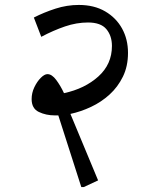

<svg xmlns="http://www.w3.org/2000/svg" viewBox="-20 -618 578 777"><path d="M319 139H309L216 -151Q209 -151 202 -151Q166 -151 137 -165Q108 -179 108 -217Q108 -242 119 -265Q130 -288 145 -303Q160 -318 172 -318Q190 -318 207.5 -294.5Q225 -271 239 -241Q323 -259 378 -308.5Q433 -358 433 -432Q433 -473 410.5 -500Q388 -527 336 -527Q290 -527 243 -511Q196 -495 147 -469L117 -547Q158 -568 204.5 -583Q251 -598 299 -598Q361 -598 405.5 -572Q450 -546 474 -502.5Q498 -459 498 -404Q498 -350 477.5 -308Q457 -266 423.5 -235.5Q390 -205 348.5 -185.5Q307 -166 265 -157L377 112Z"/></svg>

Font: Tiro Devanagari Marathi
Style: Italic
Weight: 400
Italic angle: -11°
Designer: Devanagari: John Hudson & Fiona Ross, assisted by Paul Hanslow. Latin: John Hudson with Paul Hanslow, assisted by Kaja S
Foundry: Tiro Typeworks Ltd.
Version: Version 1.52